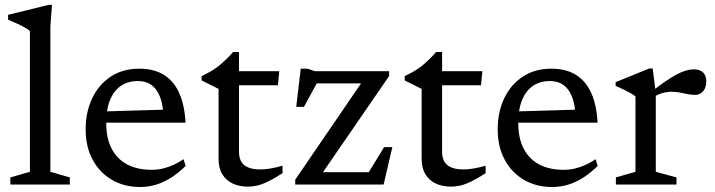

<svg xmlns="http://www.w3.org/2000/svg" viewBox="-20 -740 2868 770"><path d="M182 -51 260 -28.5V0H21.5V-28.5L100 -51V-615.5Q93.5 -621.5 80.5 -629Q67.5 -636.5 49.8 -644.8Q32 -653 12.5 -661V-680.5L175 -720.5H188.5L182 -632.5Z M538.5 -464.5Q598 -464.5 637.8 -439.5Q677.5 -414.5 699 -366.2Q720.5 -318 724 -248H391.5V-293L667.5 -301L635 -283.5Q632.5 -326 620.2 -355.2Q608 -384.5 586.5 -399.8Q565 -415 532.5 -415Q494 -415 465.5 -396Q437 -377 421.5 -339.5Q406 -302 406 -246Q406 -185.5 427.8 -143.8Q449.5 -102 490 -80.5Q530.5 -59 588 -59Q611.5 -59 633.5 -64.2Q655.5 -69.5 676.2 -79Q697 -88.5 716 -101.5L724.5 -74.5Q696.5 -47 667 -28Q637.5 -9 606.2 0.5Q575 10 542.5 10Q478 10 428.8 -18.8Q379.5 -47.5 351.5 -99.5Q323.5 -151.5 323.5 -221Q323.5 -291 349.8 -346Q376 -401 424.2 -432.8Q472.5 -464.5 538.5 -464.5Z M938.5 -132Q938.5 -94.5 960 -77.5Q981.5 -60.5 1023.5 -60.5Q1042.5 -60.5 1064.8 -64.2Q1087 -68 1113 -75.5V-45.5Q1080.5 -24.5 1056 -12.5Q1031.5 -0.5 1012 4Q992.5 8.5 974.5 8.5Q940 8.5 913.5 -3.8Q887 -16 871.8 -40.8Q856.5 -65.5 856.5 -102V-383.5L788.5 -417.5V-434.5Q806 -443 820.5 -451.2Q835 -459.5 847.2 -468.2Q859.5 -477 870.5 -486.8Q881.5 -496.5 892.5 -507.5Q903.5 -518.5 914.5 -531.5H938.5V-439ZM906.5 -398 907.5 -454.5H1100L1094.5 -398Z M1164 0V-19.5L1446 -432L1470.5 -405.5H1206.5L1269.5 -441L1199 -311.5H1168L1186 -464.5H1213.5L1243 -454.5H1540.5V-435L1256 -21.5L1239.5 -49.5H1475.5L1439 -17L1520.5 -150H1553.5L1518.5 0Z M1753 -132Q1753 -94.5 1774.5 -77.5Q1796 -60.5 1838 -60.5Q1857 -60.5 1879.2 -64.2Q1901.5 -68 1927.5 -75.5V-45.5Q1895 -24.5 1870.5 -12.5Q1846 -0.5 1826.5 4Q1807 8.5 1789 8.5Q1754.5 8.5 1728 -3.8Q1701.5 -16 1686.2 -40.8Q1671 -65.5 1671 -102V-383.5L1603 -417.5V-434.5Q1620.5 -443 1635 -451.2Q1649.5 -459.5 1661.8 -468.2Q1674 -477 1685 -486.8Q1696 -496.5 1707 -507.5Q1718 -518.5 1729 -531.5H1753V-439ZM1721 -398 1722 -454.5H1914.5L1909 -398Z M2191 -464.5Q2250.5 -464.5 2290.2 -439.5Q2330 -414.5 2351.5 -366.2Q2373 -318 2376.5 -248H2044V-293L2320 -301L2287.5 -283.5Q2285 -326 2272.8 -355.2Q2260.5 -384.5 2239 -399.8Q2217.5 -415 2185 -415Q2146.5 -415 2118 -396Q2089.5 -377 2074 -339.5Q2058.5 -302 2058.5 -246Q2058.5 -185.5 2080.2 -143.8Q2102 -102 2142.5 -80.5Q2183 -59 2240.5 -59Q2264 -59 2286 -64.2Q2308 -69.5 2328.8 -79Q2349.5 -88.5 2368.5 -101.5L2377 -74.5Q2349 -47 2319.5 -28Q2290 -9 2258.8 0.5Q2227.5 10 2195 10Q2130.5 10 2081.2 -18.8Q2032 -47.5 2004 -99.5Q1976 -151.5 1976 -221Q1976 -291 2002.2 -346Q2028.5 -401 2076.8 -432.8Q2125 -464.5 2191 -464.5Z M2762 -462Q2787 -462 2799.8 -449.2Q2812.5 -436.5 2812.5 -414.5Q2812.5 -389 2800 -374.2Q2787.5 -359.5 2767.5 -359.5Q2752 -359.5 2736.8 -362.8Q2721.5 -366 2705.8 -369Q2690 -372 2672.5 -372Q2661 -372 2647.8 -369.5Q2634.5 -367 2621.5 -361.5Q2608.5 -356 2596.5 -347.5L2584 -365Q2618 -392.5 2644.8 -411Q2671.5 -429.5 2692.5 -440.8Q2713.5 -452 2730.8 -457Q2748 -462 2762 -462ZM2610 -368V-51L2693 -28.5V0H2450V-28.5L2528.5 -51V-353Q2522 -359 2510.2 -365.8Q2498.5 -372.5 2483 -380Q2467.5 -387.5 2449 -395.5V-410.5L2584 -465.5H2597.5Z"/></svg>

Font: Newsreader
Style: Regular
Weight: 400
Designer: Hugues Gentile
Foundry: Production Type
Version: Version 1.003